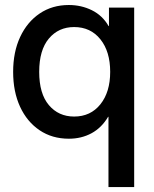

<svg xmlns="http://www.w3.org/2000/svg" viewBox="-20 -546 616 770"><path d="M518.1 204.1H415V-77.6H413.6Q387.7 -33.7 347.2 -11.7Q306.6 10.3 256.3 10.3Q189 10.3 138.7 -23.7Q88.4 -57.6 60.5 -117.9Q32.7 -178.2 32.7 -257.8Q32.7 -337.4 60.8 -397.7Q88.9 -458 139.2 -491.9Q189.5 -525.9 255.9 -525.9Q306.2 -525.9 348.6 -504.9Q391.1 -483.9 415.5 -441.4H417V-515.6H518.1ZM277.3 -78.6Q343.3 -78.6 382.6 -127.7Q421.9 -176.8 421.9 -257.8Q421.9 -339.4 382.6 -388.4Q343.3 -437.5 277.3 -437.5Q214.8 -437.5 176 -391.4Q137.2 -345.2 137.2 -257.8Q137.2 -170.4 176 -124.5Q214.8 -78.6 277.3 -78.6Z"/></svg>

Font: Inter Display Medium
Style: Regular
Weight: 500
Designer: Rasmus Andersson
Foundry: rsms
Version: Version 4.001;git-9221beed3